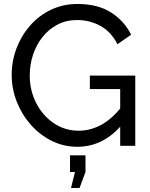

<svg xmlns="http://www.w3.org/2000/svg" viewBox="-20 -735 754 968"><path d="M370 5Q300 5 239.5 -25.5Q179 -56 134 -107.5Q89 -159 64 -223.5Q39 -288 39 -357Q39 -429 64 -493.5Q89 -558 133.5 -608Q178 -658 238.5 -686.5Q299 -715 370 -715Q473 -715 540 -672Q607 -629 641 -560L572 -512Q541 -574 487 -604Q433 -634 368 -634Q314 -634 270 -611Q226 -588 194.5 -548.5Q163 -509 146.5 -459Q130 -409 130 -355Q130 -279 162.5 -215.5Q195 -152 251 -114Q307 -76 377 -76Q434 -76 486.5 -103.5Q539 -131 586 -188V-286H433V-354H662V0H586V-96Q494 5 370 5ZM338 213 358 132H333V48H411V132L381 213Z"/></svg>

Font: Raleway Medium
Style: Regular
Weight: 500
Designer: Matt McInerney, Pablo Impallari, Rodrigo Fuenzalida
Foundry: Matt McInerney, Pablo Impallari, Rodrigo Fuenzalida
Version: Version 4.026